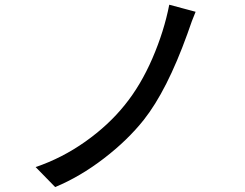

<svg xmlns="http://www.w3.org/2000/svg" viewBox="-20 -755 1017 797"><path d="M792 -706.1Q778.3 -674.8 757.8 -614.3Q672.9 -378.9 577.1 -257.8Q509.8 -172.9 411.1 -97.2Q312.5 -21.5 209 21.5L127.9 -61.5Q237.3 -98.6 334 -167Q430.7 -235.4 498 -319.3Q564.5 -401.4 612.8 -513.2Q661.1 -625 682.6 -735.4Z"/></svg>

Font: Min Sans Medium
Style: Regular
Weight: 500
Designer: Jinseong-Kim, NotoSansCJK, Nunito
Foundry: Jinseong-Kim
Version: Version 1.400;Glyphs 3.1.2 (3151)